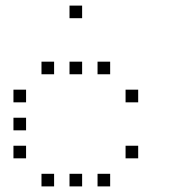

<svg xmlns="http://www.w3.org/2000/svg" viewBox="-20 -693 640 685"><path d="M229 -673Q228 -673 228 -673Q228 -673 228 -672V-629Q228 -628 228 -628Q228 -628 229 -628H272Q273 -628 273 -628Q273 -628 273 -629V-672Q273 -673 273 -673Q273 -673 272 -673ZM129 -473Q128 -473 128 -473Q128 -473 128 -472V-429Q128 -428 128 -428Q128 -428 129 -428H172Q173 -428 173 -428Q173 -428 173 -429V-472Q173 -473 173 -473Q173 -473 172 -473ZM229 -473Q228 -473 228 -473Q228 -473 228 -472V-429Q228 -428 228 -428Q228 -428 229 -428H272Q273 -428 273 -428Q273 -428 273 -429V-472Q273 -473 273 -473Q273 -473 272 -473ZM329 -473Q328 -473 328 -473Q328 -473 328 -472V-429Q328 -428 328 -428Q328 -428 329 -428H372Q373 -428 373 -428Q373 -428 373 -429V-472Q373 -473 373 -473Q373 -473 372 -473ZM29 -373Q28 -373 28 -373Q28 -373 28 -372V-329Q28 -328 28 -328Q28 -328 29 -328H72Q73 -328 73 -328Q73 -328 73 -329V-372Q73 -373 73 -373Q73 -373 72 -373ZM429 -373Q428 -373 428 -373Q428 -373 428 -372V-329Q428 -328 428 -328Q428 -328 429 -328H472Q473 -328 473 -328Q473 -328 473 -329V-372Q473 -373 473 -373Q473 -373 472 -373ZM29 -273Q28 -273 28 -273Q28 -273 28 -272V-229Q28 -228 28 -228Q28 -228 29 -228H72Q73 -228 73 -228Q73 -228 73 -229V-272Q73 -273 73 -273Q73 -273 72 -273ZM29 -173Q28 -173 28 -173Q28 -173 28 -172V-129Q28 -128 28 -128Q28 -128 29 -128H72Q73 -128 73 -128Q73 -128 73 -129V-172Q73 -173 73 -173Q73 -173 72 -173ZM429 -173Q428 -173 428 -173Q428 -173 428 -172V-129Q428 -128 428 -128Q428 -128 429 -128H472Q473 -128 473 -128Q473 -128 473 -129V-172Q473 -173 473 -173Q473 -173 472 -173ZM129 -73Q128 -73 128 -73Q128 -73 128 -72V-29Q128 -28 128 -28Q128 -28 129 -28H172Q173 -28 173 -28Q173 -28 173 -29V-72Q173 -73 173 -73Q173 -73 172 -73ZM229 -73Q228 -73 228 -73Q228 -73 228 -72V-29Q228 -28 228 -28Q228 -28 229 -28H272Q273 -28 273 -28Q273 -28 273 -29V-72Q273 -73 273 -73Q273 -73 272 -73ZM329 -73Q328 -73 328 -73Q328 -73 328 -72V-29Q328 -28 328 -28Q328 -28 329 -28H372Q373 -28 373 -28Q373 -28 373 -29V-72Q373 -73 373 -73Q373 -73 372 -73Z"/></svg>

Font: Doto Light
Style: Regular
Weight: 300
Monospace: yes
Version: Version 1.000